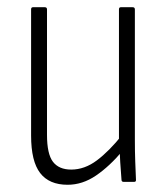

<svg xmlns="http://www.w3.org/2000/svg" viewBox="-20 -503 458 531"><path d="M167 8Q116 8 91 -24.5Q66 -57 66 -128V-477Q66 -483 71 -483H104Q110 -483 110 -477V-130Q110 -77 126.5 -55.5Q143 -34 177 -34Q214 -34 248 -59.5Q282 -85 318 -130L320 -87Q283 -43 245.5 -17.5Q208 8 167 8ZM322 0Q316 0 316 -6Q314 -29 312.5 -54.5Q311 -80 311 -99L309 -110V-477Q309 -483 314 -483H347Q353 -483 353 -477V-116Q353 -84 354 -57Q355 -30 356 -7Q357 0 351 0Z"/></svg>

Font: Sofia Sans Condensed Light
Style: Regular
Weight: 300
Designer: Botio Nikoltchev, Ani Petrova
Foundry: lettersoup
Version: Version 4.101